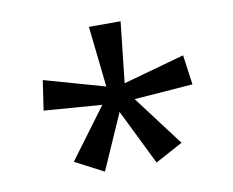

<svg xmlns="http://www.w3.org/2000/svg" viewBox="-58 -817 723 597"><g transform="rotate(-10 303.5 -519.0)"><path d="M138 -340 256 -499 73 -513 87 -607 278 -553 257 -745H357L336 -553L530 -607L543 -513L358 -499L478 -340L391 -293L305 -468L228 -293Z"/></g></svg>

Font: ubangla25
Style: Book
Weight: 400
Designer: Jelle Bosma - Monotype Design Team
Foundry: Monotype Imaging Inc.
Version: Version 2.003